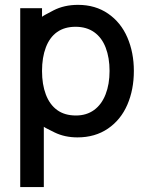

<svg xmlns="http://www.w3.org/2000/svg" viewBox="-20 -533 602 783"><path d="M158.7 230H62.5V-499.5H151.4V-464.4Q153.8 -467.8 197.8 -490.5Q241.7 -513.2 298.3 -513.2Q368.7 -513.2 420.7 -477.5Q472.7 -441.9 499.3 -380.4Q525.9 -318.8 525.9 -243.7Q525.9 -167.5 499.3 -106Q472.7 -44.4 420.2 -8.5Q367.7 27.3 295.9 27.3Q244.1 27.3 202.6 7.1Q161.1 -13.2 158.7 -16.1ZM289.6 -62Q333 -62 363.8 -84.5Q394.5 -106.9 410.6 -148.2Q426.8 -189.5 426.8 -243.7Q426.8 -297.4 411.1 -338.4Q395.5 -379.4 364.3 -401.6Q333 -423.8 288.1 -423.8Q243.2 -423.8 212.9 -402.3Q182.6 -380.9 167 -339.8Q151.4 -298.8 151.4 -243.7Q151.4 -188.5 167 -147.5Q182.6 -106.4 213.1 -84.2Q243.7 -62 289.6 -62Z"/></svg>

Font: Potro Sans Bangla
Style: Bold
Weight: 700
Designer: Jayed Ahsan Saad
Foundry: Codepotro
Version: Potro Sans Bangla;Version 0.996;CodepotroFonts;